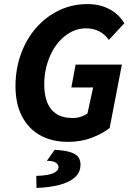

<svg xmlns="http://www.w3.org/2000/svg" viewBox="-20 -684 651 942"><path d="M314 12Q234 12 176.5 -20.5Q119 -53 87.5 -114Q56 -175 56 -261Q56 -345 82.5 -418.5Q109 -492 157 -547Q205 -602 269.5 -633Q334 -664 409 -664Q469 -664 516 -639.5Q563 -615 590 -570L514 -488Q493 -518 464.5 -531.5Q436 -545 402 -545Q367 -545 336 -530.5Q305 -516 279.5 -490.5Q254 -465 235.5 -430Q217 -395 207 -354.5Q197 -314 197 -270Q197 -220 211 -183Q225 -146 256 -125.5Q287 -105 338 -105Q358 -105 377 -111.5Q396 -118 409 -127L437 -255H330L351 -367H578L518 -56Q481 -27 428.5 -7.5Q376 12 314 12ZM159 238 158 179Q217 177 242 165.5Q267 154 267 136Q267 124 254.5 114.5Q242 105 210 105L248 51Q301 54 328 63.5Q355 73 365 88Q375 103 375 123Q375 162 347 186.5Q319 211 270 223.5Q221 236 159 238Z"/></svg>

Font: Source Sans 3 ExtraLight
Style: Bold Italic
Weight: 700
Italic angle: -11°
Version: Version 3.052;hotconv 1.1.0;makeotfexe 2.6.0